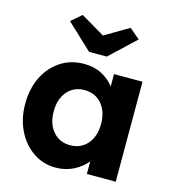

<svg xmlns="http://www.w3.org/2000/svg" viewBox="-116 -877 887 983"><g transform="rotate(15 328.0 -385.5)"><path d="M268 10Q202 10 149 -26Q96 -62 65 -124.5Q34 -187 34 -266Q34 -347 65 -409Q96 -471 150 -506Q204 -541 273 -541Q327 -541 367.5 -520Q408 -499 434 -464V-530H585V0H432V-67Q405 -33 362 -11.5Q319 10 268 10ZM310 -120Q367 -120 401.5 -160Q436 -200 436 -266Q436 -332 401.5 -372Q367 -412 310 -412Q254 -412 219.5 -372Q185 -332 185 -266Q185 -200 219.5 -160Q254 -120 310 -120ZM281 -607 146 -734 201 -781 328 -706 455 -781 510 -734 375 -607Z"/></g></svg>

Font: Readex Pro bold
Style: Bold
Weight: 700
Designer: Bonnie Shaver-Troup, Thomas Jockin
Foundry: Lexend
Version: Version 1.200; ttfautohint (v1.8.3)